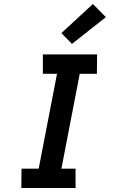

<svg xmlns="http://www.w3.org/2000/svg" viewBox="-20 -943 590 963"><path d="M359 0H87L88 -97H174L266 -573H195V-670H467L466 -573H380L288 -97H359ZM341 -723 288 -777 446 -923 511 -857Z"/></svg>

Font: Lode
Style: Bold Italic
Weight: 700
Italic angle: -11°
Monospace: yes
Designer: Belleve Invis
Foundry: Belleve Invis
Version: Version 29.2.0; ttfautohint (v1.8.3)